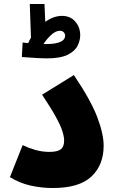

<svg xmlns="http://www.w3.org/2000/svg" viewBox="-20 -942 597 967"><path d="M30 -50 94 -211Q123 -197 157.5 -187Q192 -177 229 -177Q269 -177 286 -190Q303 -203 303 -234Q303 -253 294.5 -280.5Q286 -308 262 -352Q238 -396 192 -465L352 -564Q437 -438 469.5 -353Q502 -268 502 -208Q502 -111 440.5 -53Q379 5 246 5Q189 5 133.5 -7.5Q78 -20 30 -50ZM214 -648Q195 -648 170 -649.5Q145 -651 123 -652.5Q101 -654 90 -655L94 -728Q105 -726 122 -725Q128 -739 136 -752L130 -922H204L208 -832Q250 -862 292 -862Q334 -862 359 -833.5Q384 -805 384 -764Q384 -740 371.5 -713Q359 -686 322.5 -667Q286 -648 214 -648ZM281 -787Q260 -787 236.5 -765Q213 -743 199 -720Q202 -720 206 -720Q249 -720 271 -726.5Q293 -733 300.5 -742.5Q308 -752 308 -762Q308 -772 301 -779.5Q294 -787 281 -787Z"/></svg>

Font: Noto Sans Arabic Blk
Style: Regular
Weight: 900
Designer: Monotype Design Team, Nadine Chahine, Nizar Qandah and Khaled Hosny
Foundry: Monotype Imaging Inc.
Version: Version 2.012; ttfautohint (v1.8.4.7-5d5b)